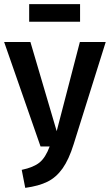

<svg xmlns="http://www.w3.org/2000/svg" viewBox="-30 -894 531 928"><path d="M326 -197Q303 -123 272.5 -80Q242 -37 200 -16Q158 5 92 14L75 -73Q132 -85 161 -108.5Q190 -132 210 -186H166L-10 -691H117L244 -260L356 -691H481ZM111 -789V-874H357V-789Z"/></svg>

Font: Fira Sans Compressed Medium
Style: Regular
Weight: 500
Width: 1
Designer: bBox Type GmbH & Carrois Corporate GbR & Edenspiekermann AG
Foundry: bBox Type GmbH & Carrois Corporate GbR & Edenspiekermann AG
Version: Version 4.301